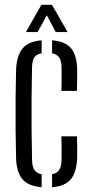

<svg xmlns="http://www.w3.org/2000/svg" viewBox="-20 -774 380 800"><path d="M47 -115Q45.5 -169 45 -234Q44.5 -299 45 -364Q45.5 -429 47 -484Q50 -544 74.5 -572.8Q99 -601.5 153.5 -606V-552Q132.5 -548.5 123.2 -535Q114 -521.5 113.5 -492.5Q112 -421 111.5 -360.8Q111 -300.5 111.5 -240.2Q112 -180 113.5 -109Q114 -79.5 123.2 -65.8Q132.5 -52 153.5 -48V6Q98.5 1.5 73.8 -27Q49 -55.5 47 -115ZM235.5 -395.5Q237 -420.5 236.8 -447.5Q236.5 -474.5 236.5 -492.5Q236 -521.5 226.5 -534.8Q217 -548 197 -552V-606Q251 -602 275.5 -573.5Q300 -545 301.5 -486Q301.5 -467 301.5 -442.5Q301.5 -418 300.5 -395.5ZM197 6V-48Q217 -52 226.5 -65.8Q236 -79.5 236.5 -109Q236.5 -128 236.8 -152.2Q237 -176.5 235.5 -206H300.5Q301.5 -183.5 301.8 -159Q302 -134.5 301.5 -115Q299 -55.5 274.8 -26.8Q250.5 2 197 6ZM88 -640.5 152.5 -754H196.5L261.5 -640.5H212.5L175 -710.5L137 -640.5Z"/></svg>

Font: Big Shoulders Stencil Display
Style: Regular
Weight: 400
Designer: Patric King
Foundry: XO Type Co
Version: Version 1.000